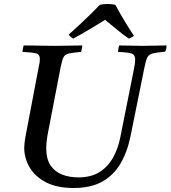

<svg xmlns="http://www.w3.org/2000/svg" viewBox="-20 -928 852 959"><path d="M348 11Q264 11 209.5 -17.5Q155 -46 128 -92Q101 -138 101 -190Q101 -198 102.5 -213Q104 -228 109 -255L171 -581Q175 -599 177 -611.5Q179 -624 179 -634Q179 -656 162.5 -661Q146 -666 92 -669Q94 -685 98 -701Q118 -701 147.5 -700.5Q177 -700 207 -699.5Q237 -699 255 -699Q282 -699 322 -700Q362 -701 391 -701Q391 -694 389 -685.5Q387 -677 385 -669Q342 -665 323 -660.5Q304 -656 297 -641.5Q290 -627 283 -593L221 -272Q215 -242 213 -221.5Q211 -201 211 -187Q211 -134 232.5 -102Q254 -70 290.5 -56Q327 -42 371 -42Q435 -42 477 -68.5Q519 -95 544.5 -140.5Q570 -186 581 -243L647 -573Q650 -589 652.5 -602.5Q655 -616 655 -629Q655 -646 648.5 -653.5Q642 -661 623.5 -664Q605 -667 569 -669Q571 -685 575 -701Q598 -701 634 -700Q670 -699 692 -699Q714 -699 748 -700Q782 -701 812 -701Q812 -684 805 -670Q762 -666 742.5 -661Q723 -656 715.5 -640.5Q708 -625 701 -589L632 -248Q616 -169 581.5 -110.5Q547 -52 490 -20.5Q433 11 348 11ZM505 -829Q479 -813 448 -794Q417 -775 389 -759Q361 -743 345 -735Q332 -743 323 -755Q350 -779 379.5 -806.5Q409 -834 435.5 -860Q462 -886 479 -904Q493 -908 517 -908Q541 -908 556 -904Q577 -865 602.5 -822.5Q628 -780 649 -749Q637 -740 624 -735Q601 -750 567.5 -777.5Q534 -805 505 -829Z"/></svg>

Font: Tiro Tamil
Style: Italic
Weight: 400
Italic angle: -11°
Designer: Tamil: Fernando Mello & Fiona Ross, assisted by Kaja Sojewska. Latin: John Hudson with Paul Hanslow, assisted by Kaja So
Foundry: Tiro Typeworks Ltd.
Version: Version 1.52